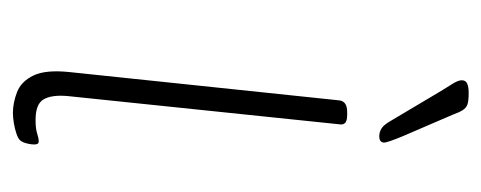

<svg xmlns="http://www.w3.org/2000/svg" viewBox="-250 -508 764 305"><g transform="rotate(90 132.5 -356.0)"><path d="M160 6Q144 6 127 -0.5Q110 -7 100.5 -26.5Q91 -46 95 -84L140 -513Q141 -519 145.5 -522Q150 -525 159 -525H163Q172 -525 175.5 -522Q179 -519 178 -513L133 -80Q131 -55 138.5 -42.5Q146 -30 171 -30Q185 -30 192.5 -32.5Q200 -35 205 -35Q208 -35 209 -33Q210 -31 210 -28Q210 -24 209 -19Q208 -14 206.5 -10.5Q205 -7 203 -5Q200 -2 192.5 0.5Q185 3 176 4.5Q167 6 160 6ZM197 -576Q192 -576 187.5 -578Q183 -580 179.5 -584Q176 -588 172 -595L134 -659Q121 -681 114.5 -691Q108 -701 108 -707Q108 -713 113 -715.5Q118 -718 128 -718Q141 -718 146.5 -716Q152 -714 155.5 -708.5Q159 -703 163 -692L197 -613Q202 -601 204.5 -593.5Q207 -586 207 -584Q207 -580 204.5 -578Q202 -576 197 -576Z"/></g></svg>

Font: Asap Thin
Style: Italic
Weight: 250
Italic angle: -6°
Designer: Pablo Cosgaya
Foundry: Omnibus-Type
Version: Version 3.001